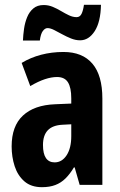

<svg xmlns="http://www.w3.org/2000/svg" viewBox="-20 -775 504 805"><path d="M246.1 -557.1Q325.7 -557.1 367.4 -508.1Q409.2 -459 409.2 -361.8V0H314L293 -73.2H290Q273.4 -45.4 254.6 -26.9Q235.8 -8.3 211.9 0.7Q188 9.8 155.8 9.8Q110.4 9.8 82.3 -14.6Q54.2 -39.1 41.5 -78.1Q28.8 -117.2 28.8 -161.1Q28.8 -246.6 76.2 -290.5Q123.5 -334.5 210.9 -337.9L278.8 -340.8V-362.8Q278.8 -407.7 264.9 -429.9Q251 -452.1 219.2 -452.1Q195.8 -452.1 168 -442.9Q140.1 -433.6 106.9 -414.1L70.8 -511.2Q107.9 -533.7 152.3 -545.4Q196.8 -557.1 246.1 -557.1ZM278.8 -253.9 242.2 -252Q200.7 -250 180.4 -228.8Q160.2 -207.5 160.2 -167Q160.2 -130.4 172.6 -112.3Q185.1 -94.2 209 -94.2Q239.7 -94.2 259.3 -124Q278.8 -153.8 278.8 -204.1ZM76.2 -605Q77.1 -628.4 80.8 -654.3Q84.5 -680.2 93.8 -702.9Q103 -725.6 119.9 -739.7Q136.7 -753.9 163.1 -753.9Q183.1 -753.9 201.2 -746.3Q219.2 -738.8 236.3 -728.5Q253.4 -718.3 269.5 -710.7Q285.6 -703.1 301.3 -703.1Q314.9 -703.1 321.8 -716.8Q328.6 -730.5 332 -754.9H403.3Q401.9 -682.6 377 -644.3Q352.1 -606 315.9 -606Q296.9 -606 277.6 -613.8Q258.3 -621.6 240.2 -631.6Q222.2 -641.6 206.5 -649.4Q190.9 -657.2 179.2 -657.2Q168.5 -657.2 159.4 -644.8Q150.4 -632.3 147 -605Z"/></svg>

Font: Open Sans Condensed
Style: Regular
Weight: 400
Width: 3
Designer: Monotype Design Team
Foundry: Monotype Imaging Inc.
Version: Version 3.000